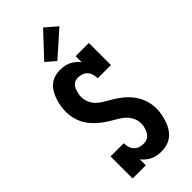

<svg xmlns="http://www.w3.org/2000/svg" viewBox="-306 -1045 1113 1113"><g transform="rotate(-45 250.0 -489.0)"><path d="M292 8Q274 8 257 5Q240 2 224 -5.5Q208 -13 194.5 -24Q181 -35 170 -49V0H62V-181H170Q170 -165 174.5 -149Q179 -133 190 -120.5Q201 -108 216.5 -102.5Q232 -97 248 -97Q259 -97 270.5 -100Q282 -103 290.5 -110Q299 -117 305 -126.5Q311 -136 315 -147Q319 -158 321 -169Q323 -180 323 -191Q323 -214 313 -236Q303 -258 286.5 -274Q270 -290 249.5 -302Q229 -314 209 -326Q189 -338 170.5 -351.5Q152 -365 135 -381Q118 -397 104 -415.5Q90 -434 80.5 -455.5Q71 -477 66 -500Q61 -523 61 -546Q61 -569 65 -592Q69 -615 76 -636.5Q83 -658 94.5 -678.5Q106 -699 123.5 -714Q141 -729 163.5 -736Q186 -743 209 -743Q226 -743 243.5 -740Q261 -737 276.5 -729.5Q292 -722 305.5 -711Q319 -700 330 -686V-735H438V-554H330Q330 -570 325.5 -586Q321 -602 310.5 -614Q300 -626 284.5 -632Q269 -638 253 -638Q242 -638 231.5 -635Q221 -632 213 -624.5Q205 -617 200 -607Q195 -597 192 -587Q189 -577 187 -566Q185 -555 185 -544Q185 -521 194.5 -499.5Q204 -478 220.5 -461.5Q237 -445 257.5 -433.5Q278 -422 298 -410Q318 -398 337 -384.5Q356 -371 373 -355Q390 -339 404 -320Q418 -301 427.5 -280Q437 -259 442 -236Q447 -213 447 -190Q447 -166 442.5 -143Q438 -120 430.5 -97.5Q423 -75 410.5 -55Q398 -35 379.5 -20Q361 -5 338 1.5Q315 8 292 8ZM235 -790 177 -840 314 -986 386 -924Z"/></g></svg>

Font: Iosevka Slab Extrabold
Style: Regular
Weight: 800
Monospace: yes
Designer: Belleve Invis
Foundry: Belleve Invis
Version: Version 11.1.1; ttfautohint (v1.8.3)